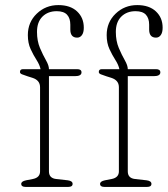

<svg xmlns="http://www.w3.org/2000/svg" viewBox="-20 -735 660 755"><path d="M172.5 -61Q172.5 -34 201.5 -31L246.5 -26Q265.5 -23.5 265.5 -12Q265.5 0 248.5 0H80.5Q63.5 0 63.5 -12Q63.5 -22 82.5 -26L108.5 -31Q137.5 -36.5 137.5 -61V-392Q137.5 -419.5 107.5 -429L88.5 -435Q74.5 -439.5 66.5 -442.8Q58.5 -446 58.5 -452Q58.5 -463 70.5 -463H139.5Q136 -480 123.8 -499Q111.5 -518 100.5 -541.8Q89.5 -565.5 89.5 -597Q89.5 -647.5 124.5 -681.2Q159.5 -715 209.5 -715Q256.5 -715 283 -690.2Q309.5 -665.5 309.5 -626Q309.5 -607 302.2 -597Q295 -587 283.5 -587Q256.5 -587 256.5 -619V-638Q256.5 -663 243.8 -677Q231 -691 203 -691Q168.5 -691 147 -669.8Q125.5 -648.5 125.5 -609.5Q125.5 -574 137.2 -546.2Q149 -518.5 160.8 -498Q172.5 -477.5 172.5 -463H283.5Q300.5 -463 300.5 -450.5Q300.5 -435.5 274.5 -435.5H172.5ZM482.5 -61Q482.5 -34 511.5 -31L556.5 -26Q575.5 -23.5 575.5 -12Q575.5 0 558.5 0H390.5Q373.5 0 373.5 -12Q373.5 -22 392.5 -26L418.5 -31Q447.5 -36.5 447.5 -61V-392Q447.5 -419.5 417.5 -429L398.5 -435Q384.5 -439.5 376.5 -442.8Q368.5 -446 368.5 -452Q368.5 -463 380.5 -463H449.5Q446 -480 433.8 -499Q421.5 -518 410.5 -541.8Q399.5 -565.5 399.5 -597Q399.5 -647.5 434.5 -681.2Q469.5 -715 519.5 -715Q566.5 -715 593 -690.2Q619.5 -665.5 619.5 -626Q619.5 -607 612.2 -597Q605 -587 593.5 -587Q566.5 -587 566.5 -619V-638Q566.5 -663 553.8 -677Q541 -691 513 -691Q478.5 -691 457 -669.8Q435.5 -648.5 435.5 -609.5Q435.5 -574 447.2 -546.2Q459 -518.5 470.8 -498Q482.5 -477.5 482.5 -463H593.5Q610.5 -463 610.5 -450.5Q610.5 -435.5 584.5 -435.5H482.5Z"/></svg>

Font: Fraunces 9pt S100 Thin
Style: Regular
Weight: 100
Version: Version 1.000; ttfautohint (v1.8.3)